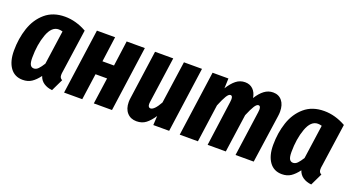

<svg xmlns="http://www.w3.org/2000/svg" viewBox="-44 -1000 2679 1468"><g transform="rotate(20 1295.5 -265.5)"><path d="M474 -499 424 -149Q421 -133 421 -119Q421 -93 442 -84L395 14Q355 10 326.5 -9Q298 -28 287 -62Q258 -23 228 -3Q198 17 156 17Q90 17 54 -33.5Q18 -84 18 -171Q18 -269 46.5 -354.5Q75 -440 138 -494Q201 -548 298 -548Q387 -548 474 -499ZM168 -168Q168 -128 177.5 -111Q187 -94 207 -94Q226 -94 242.5 -111Q259 -128 278 -159L317 -435Q300 -440 285 -440Q228 -440 198 -357.5Q168 -275 168 -168Z M730 0 760 -214H666L636 0H488L562 -531H710L682 -325H776L804 -531H952L878 0Z M977 -102Q977 -119 980 -137L1035 -531H1183L1130 -155Q1129 -150 1129 -141Q1129 -127 1134.5 -119.5Q1140 -112 1149 -112Q1180 -112 1221 -186L1270 -531H1417L1343 0H1214L1218 -75Q1189 -31 1158 -7Q1127 17 1082 17Q1034 17 1005.5 -15Q977 -47 977 -102Z M2090 -427Q2090 -410 2087 -390L2031 0H1883L1934 -366Q1936 -382 1936 -388Q1936 -418 1919 -418Q1904 -418 1887.5 -392Q1871 -366 1848 -311L1804 0H1656L1706 -366Q1708 -384 1708 -389Q1708 -418 1691 -418Q1676 -418 1659.5 -391Q1643 -364 1620 -308L1577 0H1429L1503 -531H1632L1629 -450Q1658 -497 1690 -522.5Q1722 -548 1763 -548Q1802 -548 1827.5 -523.5Q1853 -499 1860 -455Q1888 -500 1920 -524Q1952 -548 1991 -548Q2037 -548 2063.5 -515.5Q2090 -483 2090 -427Z M2583 -499 2533 -149Q2530 -133 2530 -119Q2530 -93 2551 -84L2504 14Q2464 10 2435.5 -9Q2407 -28 2396 -62Q2367 -23 2337 -3Q2307 17 2265 17Q2199 17 2163 -33.5Q2127 -84 2127 -171Q2127 -269 2155.5 -354.5Q2184 -440 2247 -494Q2310 -548 2407 -548Q2496 -548 2583 -499ZM2277 -168Q2277 -128 2286.5 -111Q2296 -94 2316 -94Q2335 -94 2351.5 -111Q2368 -128 2387 -159L2426 -435Q2409 -440 2394 -440Q2337 -440 2307 -357.5Q2277 -275 2277 -168Z"/></g></svg>

Font: Fira Sans Extra Condensed
Style: Bold Italic
Weight: 700
Width: 3
Italic angle: -8°
Designer: Carrois Corporate & Edenspiekermann AG
Foundry: Carrois Corporate GbR & Edenspiekermann AG
Version: Version 4.203